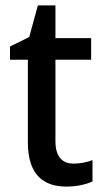

<svg xmlns="http://www.w3.org/2000/svg" viewBox="-20 -680 384 710"><path d="M252 -75C209 -75 185 -102 185 -158V-459H317V-539H185V-660H120L88 -543L17 -508V-459H83V-154C83 -32 142 10 226 10C263 10 299 2 322 -9V-88C302 -80 276 -75 252 -75Z"/></svg>

Font: Noto Sans SemiCondensed Medium
Style: Regular
Weight: 500
Width: 4
Designer: Monotype Design Team
Foundry: Monotype Imaging Inc.
Version: Version 2.013